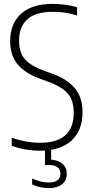

<svg xmlns="http://www.w3.org/2000/svg" viewBox="-20 -769 478 991"><path d="M184.5 9Q152 9 114 2.8Q76 -3.5 40.5 -16.5V-58Q117 -32 187 -32Q360.5 -32 360.5 -187.5Q360.5 -253.5 327.5 -289Q294.5 -324.5 219 -351L191 -361Q114.5 -387.5 73.5 -434Q32.5 -480.5 32.5 -557Q32.5 -647 88.8 -698Q145 -749 253 -749Q283 -749 317.8 -744.5Q352.5 -740 378 -731V-689Q346 -699.5 315 -703.8Q284 -708 252 -708Q164 -708 121.2 -669.5Q78.5 -631 78.5 -560Q78.5 -496.5 109.8 -461.8Q141 -427 214 -401.5L242 -391.5Q322.5 -364 364.2 -316.2Q406 -268.5 406 -190.5Q406 -94.5 348.5 -42.8Q291 9 184.5 9ZM232.5 202Q211.5 202 189 197.2Q166.5 192.5 146 183V152.5Q172 164 192.2 168.5Q212.5 173 232 173Q259 173 275.5 162.2Q292 151.5 292 127.5Q292 104 275.5 93.2Q259 82.5 231 82.5H212V-10H244V55Q279.5 57.5 302 76Q324.5 94.5 324.5 128Q324.5 164 299 183Q273.5 202 232.5 202Z"/></svg>

Font: Encode Sans Cnd XLt
Style: Regular
Weight: 200
Width: 3
Designer: Multiple Designers
Foundry: Impallari Type
Version: Version 3.002; ttfautohint (v1.8.3) -l 8 -r 50 -G 200 -x 14 